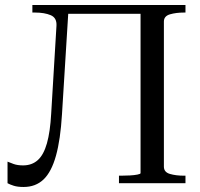

<svg xmlns="http://www.w3.org/2000/svg" viewBox="-20 -730 795 765"><path d="M227 -710H572V-675H227ZM454 0V-30H463Q480 -30 498 -31Q516 -32 528 -34.5Q540 -37 540 -40V-710H719V-680H713Q682 -680 657.5 -673Q633 -666 633 -644V-66Q633 -44 657 -37Q681 -30 713 -30H719V0ZM184 -278 205 -627Q207 -659 182 -669.5Q157 -680 120 -680H109V-710H254L227 -275Q221 -174 203 -109.5Q185 -45 153.5 -15Q122 15 74 15Q50 15 34.5 10Q19 5 10 0V-86Q19 -82 34.5 -76.5Q50 -71 72 -71Q107 -71 130.5 -92Q154 -113 167 -159Q180 -205 184 -278Z"/></svg>

Font: Roboto Serif 144pt
Style: Regular
Weight: 400
Version: Version 1.008